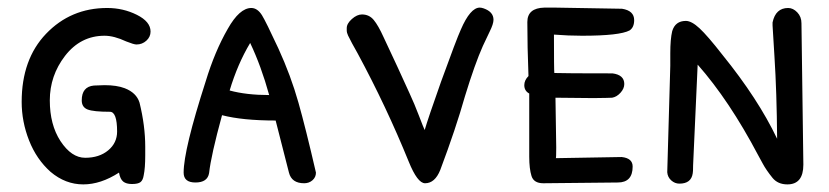

<svg xmlns="http://www.w3.org/2000/svg" viewBox="-20 -482 2180 505"><path d="M101 -393Q37 -326 37 -214Q37 -162 56.5 -112.5Q76 -63 113 -30Q152 3 199 3Q245 3 293 -28Q296 -11 304 -4.5Q312 2 327 2Q343 2 349.5 -3Q356 -8 358 -21Q362 -40 362 -73V-96Q362 -151 347 -212Q339 -238 308 -250Q287 -258 255 -258L227 -257Q195 -254 195 -218Q195 -200 210.5 -194Q226 -188 269 -188Q288 -188 288 -136Q288 -106 264.5 -86.5Q241 -67 204 -67Q168 -67 139 -111Q111 -154 111 -218Q111 -283 151 -335Q192 -388 255 -388Q280 -388 312 -373Q332 -365 339 -365Q354 -365 365 -375Q376 -385 376 -399Q376 -425 340 -443Q304 -461 262 -461Q166 -461 101 -393Z M564 -179Q618 -165 705 -165L740 -28Q747 0 780 0Q793 0 802 -8Q811 -16 811 -28Q784 -145 765 -212Q745 -283 712 -355Q679 -426 669 -442Q657 -461 641 -461Q610 -461 579 -406Q545 -347 521 -268Q463 -88 463 -28Q463 -2 494 -2Q526 -2 530 -27Q535 -73 564 -179ZM688 -232Q628 -232 584 -244Q605 -314 638 -369Q667 -308 688 -232Z M1252 -460Q1246 -462 1242 -462Q1217 -462 1192 -404Q1181 -380 1140 -267Q1106 -171 1097 -140Q1094 -146 1082 -177.5Q1070 -209 1057 -237Q1051 -251 1025 -307L989 -384Q975 -415 963 -429.5Q951 -444 932 -444Q919 -444 905.5 -432Q892 -420 892 -408V-402Q892 -396 895.5 -388.5Q899 -381 906 -368L921 -341Q996 -202 1055 -57Q1078 0 1098 0Q1124 0 1138 -35Q1179 -144 1203 -229Q1229 -314 1250 -361L1268 -399Q1278 -419 1278 -430Q1278 -451 1252 -460Z M1541 -224Q1563 -224 1574 -224.5Q1585 -225 1590 -225Q1602 -227 1612 -238Q1622 -249 1622 -261Q1622 -285 1591 -289Q1464 -289 1438 -290Q1437 -297 1437 -391Q1475 -388 1511 -388Q1610 -388 1636 -402Q1648 -410 1648 -429Q1648 -454 1616 -459H1615L1440 -462H1412Q1367 -461 1367 -424Q1367 -360 1370 -282Q1359 -271 1359 -258Q1359 -243 1372 -236V-70Q1372 -38 1378 -19Q1384 0 1409 0L1605 -2Q1644 -2 1644 -44Q1644 -66 1615 -69L1442 -66Q1443 -67 1443 -94L1441 -225Z M1974 -74Q1977 -69 1986 -52Q1995 -35 2012 -14Q2026 3 2051 3Q2093 3 2093 -49L2088 -421Q2088 -438 2077 -449.5Q2066 -461 2053 -461Q2020 -461 2012 -423V-415L2017 -333Q2023 -240 2024 -117Q1974 -222 1880 -338Q1841 -388 1820 -407.5Q1799 -427 1784 -427Q1756 -427 1748 -400Q1743 -379 1743 -342V-309L1735 -29Q1736 -16 1745.5 -7.5Q1755 1 1767 1Q1798 1 1802 -26Q1803 -30 1803 -47L1804 -69L1815 -312Q1898 -218 1974 -74Z"/></svg>

Font: Patrick Hand SC
Style: Regular
Weight: 400
Designer: Patrick Wagesreiter
Foundry: Patrick Wagesreiter
Version: Version 2.001; ttfautohint (v1.8.2)